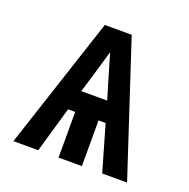

<svg xmlns="http://www.w3.org/2000/svg" viewBox="-99 -615 699 711"><g transform="rotate(20 250.0 -260.0)"><path d="M26 0 197 -520H303L474 0H376L324 -180H296V0H204V-180H176L124 0ZM199 -260H301L275 -347Q269 -368 262.5 -389.5Q256 -411 250 -432Q244 -411 237.5 -389.5Q231 -368 225 -347Z"/></g></svg>

Font: Iosevka Fixed
Style: Bold
Weight: 700
Monospace: yes
Designer: Belleve Invis
Foundry: Belleve Invis
Version: Version 32.3.0